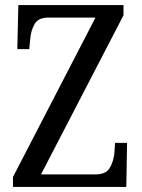

<svg xmlns="http://www.w3.org/2000/svg" viewBox="-20 -734 556 754"><path d="M31 0V-39L355 -665H170Q131 -665 116.5 -640.5Q102 -616 99 -584L95 -541H48L52 -714H465V-674L141 -49H354Q395 -49 410 -73Q425 -97 429 -131L432 -173H479L476 0Z"/></svg>

Font: Noto Serif Condensed
Style: Regular
Weight: 400
Width: 3
Designer: Monotype Design Team
Foundry: Monotype Imaging Inc.
Version: Version 2.013; ttfautohint (v1.8.4.7-5d5b)